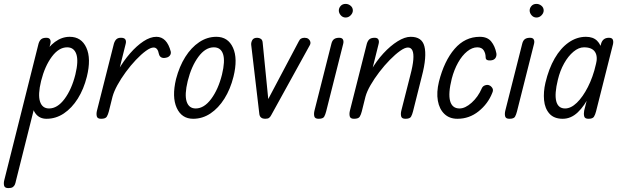

<svg xmlns="http://www.w3.org/2000/svg" viewBox="-124 -610 3203 986"><path d="M-81 356Q-100 356 -103 343Q-106 330 -102 315L74 -386Q79 -402 88 -409Q97 -416 114 -416Q129 -416 133.5 -406.5Q138 -397 134 -383L-42 318Q-44 329 -47.5 337.5Q-51 346 -58.5 351Q-66 356 -81 356ZM115 0Q80 0 60 -25Q40 -50 37.5 -95.5Q35 -141 51 -204Q68 -272 95.5 -320.5Q123 -369 158.5 -395Q194 -421 234 -421Q294 -421 319.5 -365Q345 -309 322 -216Q306 -152 275.5 -103.5Q245 -55 204 -27.5Q163 0 115 0ZM128 -53Q171 -53 207.5 -102Q244 -151 263 -227Q280 -297 268 -332Q256 -367 221 -367Q178 -367 142 -318.5Q106 -270 87 -194Q70 -124 81.5 -88.5Q93 -53 128 -53Z M395 0Q376 0 373 -13Q370 -26 374 -42L461 -386Q466 -402 475 -409.5Q484 -417 501 -416Q516 -415 520.5 -406Q525 -397 521 -383L435 -38Q431 -22 424.5 -11Q418 0 395 0ZM454 -114 482 -248Q510 -297 544 -336Q578 -375 613 -398Q648 -421 679 -421Q733 -421 753 -345Q755 -333 748 -324.5Q741 -316 730 -314Q715 -310 705 -315Q695 -320 692 -333Q686 -366 665 -366Q649 -366 625 -348.5Q601 -331 574 -302.5Q547 -274 522 -240Q497 -206 479 -173Q461 -140 454 -114Z M868 0Q809 0 783.5 -56Q758 -112 780 -204Q797 -269 827.5 -317.5Q858 -366 899 -393.5Q940 -421 987 -421Q1047 -421 1072.5 -365Q1098 -309 1075 -216Q1059 -152 1028.5 -103.5Q998 -55 957 -27.5Q916 0 868 0ZM881 -53Q924 -53 960.5 -102Q997 -151 1016 -227Q1033 -297 1021.5 -332Q1010 -367 974 -367Q931 -367 895 -318.5Q859 -270 840 -194Q823 -124 834.5 -88.5Q846 -53 881 -53Z M1237 0Q1226 0 1218 -5.5Q1210 -11 1208 -23L1166 -380Q1165 -392 1171.5 -404Q1178 -416 1197 -416Q1207 -416 1215.5 -410.5Q1224 -405 1225 -390L1257 -67L1237 -70L1410 -397Q1415 -408 1422.5 -412Q1430 -416 1440 -416Q1452 -416 1459.5 -410.5Q1467 -405 1469.5 -396Q1472 -387 1467 -378L1269 -19Q1264 -9 1257.5 -4.5Q1251 0 1237 0Z M1512 0Q1493 0 1490 -13Q1487 -26 1491 -42L1578 -386Q1582 -402 1591.5 -409Q1601 -416 1618 -416Q1633 -416 1637.5 -406.5Q1642 -397 1638 -383L1551 -38Q1547 -22 1541 -11Q1535 0 1512 0ZM1651 -520Q1636 -520 1626 -531.5Q1616 -543 1616 -556Q1616 -569 1625.5 -579.5Q1635 -590 1651 -590Q1665 -590 1676.5 -580.5Q1688 -571 1688 -556Q1688 -543 1677 -531.5Q1666 -520 1651 -520Z M1958 0Q1939 0 1936 -13Q1933 -26 1937 -42L1983 -223Q1996 -272 1998.5 -303.5Q2001 -335 1994 -350.5Q1987 -366 1971 -366Q1955 -366 1930.5 -348.5Q1906 -331 1878 -302.5Q1850 -274 1824 -240Q1798 -206 1779 -173Q1760 -140 1753 -114L1781 -248Q1809 -297 1845 -336Q1881 -375 1918 -398Q1955 -421 1985 -421Q2014 -421 2031.5 -409Q2049 -397 2055.5 -372Q2062 -347 2059 -308.5Q2056 -270 2042 -217L1997 -38Q1993 -22 1987 -11Q1981 0 1958 0ZM1694 0Q1675 0 1672 -13Q1669 -26 1673 -42L1760 -386Q1765 -402 1774 -409Q1783 -416 1800 -416Q1815 -416 1819.5 -406.5Q1824 -397 1820 -383L1734 -38Q1730 -22 1723.5 -11Q1717 0 1694 0Z M2225 0Q2184 0 2158 -25Q2132 -50 2124.5 -93Q2117 -136 2130 -190Q2157 -297 2210.5 -359Q2264 -421 2340 -421Q2379 -421 2398.5 -397Q2418 -373 2425 -337Q2427 -326 2422.5 -316Q2418 -306 2407 -302Q2394 -298 2382 -300.5Q2370 -303 2370 -315Q2370 -336 2360 -351.5Q2350 -367 2327 -367Q2301 -367 2275 -346Q2249 -325 2228.5 -288.5Q2208 -252 2196 -206Q2177 -130 2187.5 -91.5Q2198 -53 2236 -53Q2265 -53 2298 -82.5Q2331 -112 2350 -156Q2355 -168 2367.5 -172Q2380 -176 2388 -172Q2397 -169 2404 -158.5Q2411 -148 2404 -133Q2382 -77 2334 -38.5Q2286 0 2225 0Z M2492 0Q2473 0 2470 -13Q2467 -26 2471 -42L2558 -386Q2562 -402 2571.5 -409Q2581 -416 2598 -416Q2613 -416 2617.5 -406.5Q2622 -397 2618 -383L2531 -38Q2527 -22 2521 -11Q2515 0 2492 0ZM2631 -520Q2616 -520 2606 -531.5Q2596 -543 2596 -556Q2596 -569 2605.5 -579.5Q2615 -590 2631 -590Q2645 -590 2656.5 -580.5Q2668 -571 2668 -556Q2668 -543 2657 -531.5Q2646 -520 2631 -520Z M2766 0Q2721 0 2697.5 -26.5Q2674 -53 2670 -95.5Q2666 -138 2677 -185Q2694 -257 2724.5 -310Q2755 -363 2796.5 -392Q2838 -421 2885 -421Q2922 -421 2942.5 -400.5Q2963 -380 2968 -346Q2973 -312 2961 -271Q2937 -187 2907.5 -126.5Q2878 -66 2843 -33Q2808 0 2766 0ZM2778 -53Q2808 -53 2838.5 -82.5Q2869 -112 2895 -163Q2921 -214 2936 -278Q2947 -320 2931.5 -343.5Q2916 -367 2875 -367Q2848 -367 2821 -344.5Q2794 -322 2773 -284.5Q2752 -247 2741 -201Q2723 -128 2732.5 -90.5Q2742 -53 2778 -53ZM2898 0Q2879 0 2876 -13Q2873 -26 2876 -42L2963 -386Q2972 -416 3003 -416Q3019 -416 3023 -406.5Q3027 -397 3024 -383L2937 -38Q2933 -22 2926.5 -11Q2920 0 2898 0Z"/></svg>

Font: Edu TAS Beginner
Style: Regular
Weight: 400
Designer: Tina and Corey Anderson
Foundry: Google for Education
Version: Version 1.003